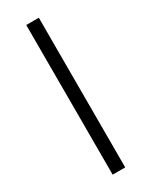

<svg xmlns="http://www.w3.org/2000/svg" viewBox="-215 -714 731 926"><g transform="rotate(-30 150.0 -250.5)"><path d="M115 166.7V-666.7H185V166.7Z"/></g></svg>

Font: Familjen Grotesk GF
Style: Regular
Weight: 400
Designer: Anders Wikstroem, Jonas Baeckman, Matilda Gysing, Kristian Moeller
Foundry: Familjen STHLM AB
Version: Version 2.000; Beta; Release 4; Build 6